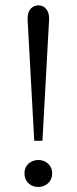

<svg xmlns="http://www.w3.org/2000/svg" viewBox="-20 -702 292 731"><path d="M110.4 -166 85 -628.9Q85 -648.4 90.8 -659.7Q96.7 -670.9 106.4 -676.3Q116.2 -681.6 126 -681.6Q136.7 -681.6 146 -676.3Q155.3 -670.9 161.1 -659.7Q167 -648.4 167 -628.9L141.6 -166ZM126 9.8Q110.4 9.8 98.1 2.9Q85.9 -3.9 79.6 -15.6Q73.2 -27.3 73.2 -42Q73.2 -56.6 79.6 -67.9Q85.9 -79.1 98.6 -85.9Q111.3 -92.8 126 -92.8Q141.6 -92.8 153.3 -85.9Q165 -79.1 171.9 -67.9Q178.7 -56.6 178.7 -42Q178.7 -19.5 163.6 -4.9Q148.4 9.8 126 9.8Z"/></svg>

Font: Crimson Pro Light
Style: Regular
Weight: 300
Designer: Jacques Le Bailly
Foundry: Baron von Fonthausen
Version: Version 1.003